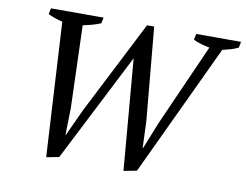

<svg xmlns="http://www.w3.org/2000/svg" viewBox="-77 -807 1187 927"><g transform="rotate(10 516.5 -344.0)"><path d="M887 -646Q867 -650 845.5 -656Q824 -662 807 -671L813 -700H1033L1027 -671Q1008 -661 988.5 -656Q969 -651 950 -646L646 0L582 12L536 -532L265 0L203 12L166 -646Q127 -655 95 -671L101 -700H359L353 -671Q333 -663 311.5 -657Q290 -651 266 -646L279 -241L276 -111H278L339 -243L572 -700H607L649 -243L654 -113H656L709 -245Z"/></g></svg>

Font: PTSerifItalic
Style: Italic
Weight: 400
Italic angle: -12°
Designer: A.Korolkova, O.Umpeleva, V.Yefimov
Foundry: ParaType Ltd
Version: Version 1.000W OFL